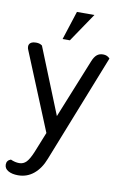

<svg xmlns="http://www.w3.org/2000/svg" viewBox="-105 -777 667 1039"><g transform="rotate(10 228.5 -257.0)"><path d="M-5 160Q-5 137 18 129Q42 140 65 140Q88 140 104 123.5Q120 107 137 66L182 -46L7 -472Q3 -480 3 -490Q3 -503 13 -510.5Q23 -518 44 -518Q63 -518 76 -508L222 -146L353 -470Q363 -495 376.5 -506.5Q390 -518 411 -518Q434 -518 448 -502L214 90Q193 145 156 175.5Q119 206 70 206Q37 206 16 194Q-5 182 -5 160ZM231 -720H327L220 -562H180Z"/></g></svg>

Font: Thasadith
Style: Bold
Weight: 700
Designer: Cadson Demak Co.,Ltd.
Foundry: Cadson Demak Co.,Ltd.
Version: Version 1.000; ttfautohint (v1.6)